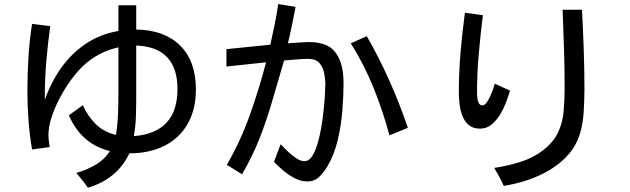

<svg xmlns="http://www.w3.org/2000/svg" viewBox="-20 -835 3040 927"><path d="M404.3 71.3Q391.6 52.7 377.4 35.2Q363.3 17.6 348.6 0Q396.5 -13.7 439.9 -38.6Q483.4 -63.5 510.7 -105.5Q439.5 -123 390.1 -167.5Q340.8 -211.9 312.5 -278.3L379.9 -327.1Q403.3 -274.4 442.4 -235.8Q481.4 -197.3 540 -183.6Q547.9 -234.4 549.8 -285.6Q551.8 -336.9 551.8 -387.7V-606.4Q453.1 -585 378.9 -514.6Q351.6 -488.3 322.3 -448.2Q293 -408.2 268.6 -361.8Q244.1 -315.4 229 -269Q213.9 -222.7 213.9 -183.6Q213.9 -168.9 215.8 -154.3Q217.8 -139.6 219.7 -125L134.8 -113.3Q123 -182.6 117.7 -252.9Q112.3 -323.2 112.3 -393.6Q112.3 -475.6 117.2 -557.6Q122.1 -639.6 134.8 -719.7L222.7 -709Q210.9 -625 203.6 -539.6Q196.3 -454.1 196.3 -368.2V-352.5Q225.6 -436.5 274.4 -505.9Q323.2 -575.2 392.6 -622.6Q461.9 -669.9 551.8 -685.5V-809.6H637.7V-692.4Q773.4 -690.4 849.6 -615.2Q925.8 -540 925.8 -403.3Q925.8 -305.7 885.7 -236.3Q845.7 -167 773.4 -130.9Q701.2 -94.7 604.5 -94.7Q574.2 -30.3 522.9 10.7Q471.7 51.8 404.3 71.3ZM626 -177.7Q836.9 -194.3 836.9 -405.3Q836.9 -504.9 787.6 -558.1Q738.3 -611.3 637.7 -615.2V-369.1Q637.7 -322.3 636.2 -273.4Q634.8 -224.6 626 -177.7Z M1463.9 41Q1433.6 41 1403.8 25.9Q1374 10.7 1348.1 -11.2Q1322.3 -33.2 1302.7 -53.7L1335 -138.7Q1346.7 -126 1366.7 -106.4Q1386.7 -86.9 1409.2 -71.8Q1431.6 -56.6 1450.2 -56.6Q1470.7 -56.6 1485.8 -79.1Q1501 -101.6 1512.2 -138.2Q1523.4 -174.8 1530.8 -217.8Q1538.1 -260.7 1542.5 -302.7Q1546.9 -344.7 1548.8 -377.4Q1550.8 -410.2 1550.8 -425.8Q1550.8 -454.1 1544.9 -482.9Q1539.1 -511.7 1521.5 -531.2Q1503.9 -550.8 1468.8 -550.8Q1439.5 -550.8 1410.2 -547.9Q1380.9 -544.9 1351.6 -543Q1322.3 -444.3 1295.9 -352.5Q1269.5 -260.7 1235.4 -172.4Q1201.2 -84 1148.4 6.8Q1129.9 -4.9 1111.8 -16.6Q1093.8 -28.3 1075.2 -39.1Q1141.6 -154.3 1186.5 -280.3Q1231.4 -406.2 1264.6 -534.2L1073.2 -513.7V-597.7L1285.2 -619.1Q1295.9 -668 1306.2 -717.3Q1316.4 -766.6 1323.2 -815.4L1407.2 -801.8Q1398.4 -757.8 1389.6 -713.9Q1380.9 -669.9 1370.1 -626L1444.3 -630.9Q1551.8 -638.7 1595.2 -587.4Q1638.7 -536.1 1638.7 -434.6Q1638.7 -373 1632.8 -300.3Q1627 -227.5 1610.4 -157.7Q1593.8 -87.9 1561.5 -33.2Q1545.9 -5.9 1522.5 17.6Q1499 41 1463.9 41ZM1860.4 -181.6Q1829.1 -297.9 1783.7 -410.6Q1738.3 -523.4 1673.8 -626L1751 -660.2Q1811.5 -554.7 1860.8 -443.8Q1910.2 -333 1949.2 -217.8Z M2412.1 62.5Q2402.3 40 2390.6 18.6Q2378.9 -2.9 2366.2 -24.4Q2426.8 -33.2 2489.3 -52.2Q2551.8 -71.3 2600.6 -108.4Q2652.3 -148.4 2674.3 -195.3Q2696.3 -242.2 2701.2 -296.4Q2706.1 -350.6 2706.1 -410.2Q2706.1 -504.9 2703.1 -599.1Q2700.2 -693.4 2696.3 -788.1H2790Q2794.9 -693.4 2798.3 -597.2Q2801.8 -501 2801.8 -405.3Q2801.8 -357.4 2798.3 -298.3Q2794.9 -239.3 2781.2 -193.4Q2763.7 -133.8 2725.1 -89.8Q2686.5 -45.9 2635.3 -15.1Q2584 15.6 2526.4 34.7Q2468.8 53.7 2412.1 62.5ZM2297.9 -213.9Q2263.7 -213.9 2243.2 -231.4Q2222.7 -249 2212.4 -275.9Q2202.1 -302.7 2198.7 -333Q2195.3 -363.3 2195.3 -389.6Q2195.3 -485.4 2203.6 -582Q2211.9 -678.7 2224.6 -773.4L2311.5 -761.7Q2299.8 -668.9 2291.5 -575.2Q2283.2 -481.4 2283.2 -387.7Q2283.2 -379.9 2284.2 -365.2Q2285.2 -350.6 2291 -338.4Q2296.9 -326.2 2309.6 -326.2Q2319.3 -326.2 2329.1 -339.4Q2338.9 -352.5 2347.2 -371.1Q2355.5 -389.6 2361.3 -406.7Q2367.2 -423.8 2369.1 -430.7L2442.4 -397.5Q2435.5 -374 2423.8 -342.8Q2412.1 -311.5 2394.5 -282.2Q2377 -252.9 2353 -233.4Q2329.1 -213.9 2297.9 -213.9Z"/></svg>

Font: Kosugi
Style: Regular
Weight: 400
Version: Version 4.002